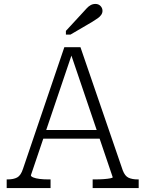

<svg xmlns="http://www.w3.org/2000/svg" viewBox="-20 -956 739 976"><path d="M193 -295H493L503 -251H183ZM335 -697 348 -688 137 -65Q137 -59 149 -54Q161 -49 181 -46.5Q201 -44 224 -44H237V0H14V-44H19Q49 -44 67.5 -54Q86 -64 97 -98L307 -716H389L604 -90Q615 -61 633.5 -52.5Q652 -44 680 -44H685V0H451V-44H465Q488 -44 508 -45.5Q528 -47 540.5 -49.5Q553 -52 553 -55ZM399 -890 315 -799V-780H338L449 -845Q465 -855 476.5 -863Q488 -871 494.5 -880.5Q501 -890 501 -901Q501 -915 491 -925.5Q481 -936 465 -936Q452 -936 441 -930Q430 -924 420.5 -913.5Q411 -903 399 -890Z"/></svg>

Font: Roboto Serif ExtraLight
Style: Regular
Weight: 250
Version: Version 1.007